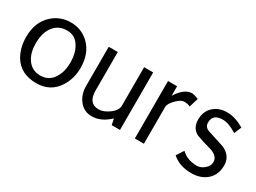

<svg xmlns="http://www.w3.org/2000/svg" viewBox="-37 -965 1909 1432"><g transform="rotate(30 917.5 -248.5)"><path d="M275.4 10.7Q140.6 10.7 80.1 -89.8Q39.1 -159.2 39.1 -252Q39.1 -380.9 120.1 -453.1Q186.5 -511.7 276.4 -511.7Q365.2 -511.7 428.7 -453.1Q506.8 -380.9 506.8 -252Q506.8 -162.1 460.9 -88.9Q398.4 10.7 275.4 10.7ZM281.2 -445.3Q202.1 -445.3 160.2 -382.8Q125 -329.1 125 -246.1Q125 -167 158.2 -116.2Q197.3 -54.7 271.5 -53.7Q348.6 -53.7 386.7 -117.2Q420.9 -169.9 420.9 -251Q420.9 -328.1 389.6 -380.9Q353.5 -445.3 281.2 -445.3Z M992.2 0H920.9L910.2 -51.8Q835.9 18.6 756.8 17.6Q688.5 17.6 646.5 -38.1Q608.4 -89.8 609.4 -160.2V-495.1H687.5V-164.1Q687.5 -52.7 776.4 -52.7Q818.4 -52.7 866.2 -87.9Q914.1 -123 914.1 -164.1V-495.1H992.2Z M1354.5 -410.2Q1335.9 -422.9 1300.8 -421.9Q1273.4 -421.9 1235.8 -382.8Q1198.2 -343.8 1198.2 -317.4V0H1120.1V-495.1H1198.2V-413.1Q1256.8 -505.9 1322.3 -505.9Q1338.9 -505.9 1378.9 -490.2Z M1612.3 13.7Q1509.8 13.7 1446.3 -43.9L1486.3 -105.5Q1538.1 -55.7 1620.1 -54.7Q1655.3 -54.7 1685.5 -81.1Q1715.8 -107.4 1715.8 -140.6Q1715.8 -195.3 1636.7 -216.8Q1576.2 -232.4 1516.6 -254.9Q1459 -285.2 1458 -357.4Q1458 -429.7 1504.4 -472.2Q1550.8 -514.6 1623 -513.7Q1691.4 -512.7 1767.6 -467.8L1741.2 -405.3Q1670.9 -450.2 1620.1 -450.2Q1533.2 -450.2 1533.2 -377Q1533.2 -336.9 1573.2 -323.2Q1600.6 -314.5 1717.8 -276.4Q1797.9 -239.3 1797.9 -159.2Q1797.9 -78.1 1746.1 -32.2Q1694.3 13.7 1612.3 13.7Z"/></g></svg>

Font: Puritan
Style: Regular
Weight: 400
Version: 2.0a